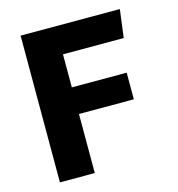

<svg xmlns="http://www.w3.org/2000/svg" viewBox="-103 -776 806 867"><g transform="rotate(-15 300.0 -343.0)"><path d="M71 0V-686H535L518 -555H234V-400.5H490.5V-276H234V0Z"/></g></svg>

Font: Chivo Mono Medium
Style: Regular
Weight: 500
Monospace: yes
Designer: Hector Gatti
Foundry: Omnibus-Type
Version: Version 1.008